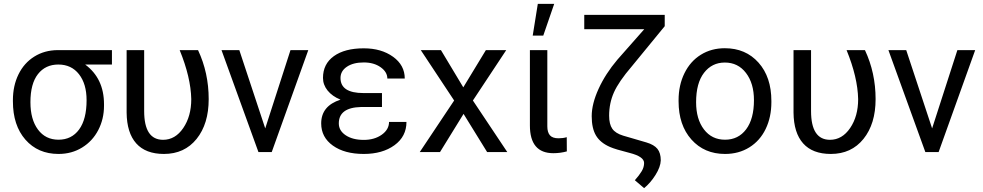

<svg xmlns="http://www.w3.org/2000/svg" viewBox="-20 -788 5092 995"><path d="M560.1 -453.6H421.4Q519 -381.3 519 -248V-239.7Q519 -171.4 489.3 -114Q459.5 -56.6 405.5 -23.4Q351.6 9.8 283.2 9.8Q176.8 9.8 111.8 -64.2Q46.9 -138.2 46.9 -262.7V-269Q46.9 -343.3 75.7 -402.3Q104.5 -461.4 157.5 -494.6Q210.4 -527.8 278.8 -528.3H560.1ZM137.7 -258.3Q137.7 -168.9 176.8 -116.5Q215.8 -64 283.2 -64Q351.1 -64 389.9 -116.9Q428.7 -169.9 428.7 -269Q428.7 -353 389.4 -403.3Q350.1 -453.6 282.2 -453.6Q215.3 -453.6 176.5 -403.8Q137.7 -354 137.7 -258.3Z M727.1 -528.3V-212.4Q727.1 -63.5 825.2 -63.5Q888.2 -63.5 929.7 -124.5Q971.2 -185.5 971.2 -274.4Q968.8 -387.2 911.1 -528.3H1006.3Q1061.5 -410.6 1061.5 -274.4Q1061.5 -146 998.8 -68.1Q936 9.8 829.6 9.8Q734.9 9.8 686 -44.9Q637.2 -99.6 636.2 -204.6V-528.3Z M1354.5 -122.6 1485.4 -528.3H1577.6L1388.2 0H1319.3L1127.9 -528.3H1220.2Z M1735.8 -148.4Q1735.8 -110.8 1771.7 -86.9Q1807.6 -63 1865.2 -63Q1920.4 -63 1958.3 -89.8Q1996.1 -116.7 1996.1 -156.2H2086.4Q2086.4 -80.6 2024.2 -35.4Q1961.9 9.8 1865.2 9.8Q1765.6 9.8 1705.1 -33.4Q1644.5 -76.7 1644.5 -148.4Q1644.5 -239.3 1744.6 -271.5Q1701.7 -289.1 1677.7 -318.8Q1653.8 -348.6 1653.8 -384.3Q1653.8 -456.5 1710.2 -497.1Q1766.6 -537.6 1865.2 -537.6Q1956.1 -537.6 2016.8 -493.9Q2077.6 -450.2 2077.6 -380.9H1987.3Q1987.3 -415 1952.4 -439.7Q1917.5 -464.4 1865.2 -464.4Q1810.5 -464.4 1777.6 -442.1Q1744.6 -419.9 1744.6 -383.8Q1744.6 -305.7 1863.8 -305.7H1959.5V-233.4H1850.1Q1735.8 -230.5 1735.8 -148.4Z M2380.9 -335.4 2498 -528.3H2603.5L2430.7 -267.1L2608.9 0H2504.4L2382.3 -197.8L2260.3 0H2155.3L2333.5 -267.1L2160.6 -528.3H2265.1Z M2816.4 -528.3V-133.3Q2816.4 -102.5 2829.8 -86.9Q2843.3 -71.3 2874.5 -71.3Q2897.9 -71.3 2917 -77.1L2917.5 -3.4Q2883.3 5.9 2847.7 5.9Q2726.1 5.9 2726.1 -137.7V-528.3ZM2767.1 -768.1H2852.1L2795.4 -603.5H2740.7Z M3424.8 -710.9V-652.3L3253.9 -443.8Q3186.5 -365.2 3161.6 -309.3Q3136.7 -253.4 3136.7 -188.5Q3136.7 -144.5 3153.1 -120.8Q3169.4 -97.2 3209.5 -85L3330.1 -49.8Q3369.6 -38.1 3387 -16.6Q3404.3 4.9 3404.3 43Q3403.3 76.7 3377 118.7Q3350.6 160.6 3317.9 187L3270 146Q3293 120.1 3305.4 99.4Q3317.9 78.6 3317.9 56.6Q3317.9 23.4 3242.7 4.4Q3167.5 -14.6 3141.1 -26.4Q3090.8 -48.3 3068.6 -85.7Q3046.4 -123 3046.4 -186Q3046.4 -249.5 3082 -327.6Q3117.7 -405.8 3179.7 -479L3318.8 -636.7H3007.8V-710.9Z M3496.6 -269Q3496.6 -346.7 3527.1 -408.7Q3557.6 -470.7 3612.1 -504.4Q3666.5 -538.1 3736.3 -538.1Q3844.2 -538.1 3910.9 -463.4Q3977.5 -388.7 3977.5 -264.6V-258.3Q3977.5 -181.2 3948 -119.9Q3918.5 -58.6 3863.5 -24.4Q3808.6 9.8 3737.3 9.8Q3629.9 9.8 3563.2 -64.9Q3496.6 -139.6 3496.6 -262.7ZM3587.4 -258.3Q3587.4 -170.4 3628.2 -117.2Q3668.9 -64 3737.3 -64Q3806.2 -64 3846.7 -117.9Q3887.2 -171.9 3887.2 -269Q3887.2 -356 3845.9 -409.9Q3804.7 -463.9 3736.3 -463.9Q3669.4 -463.9 3628.4 -410.6Q3587.4 -357.4 3587.4 -258.3Z M4183.1 -528.3V-212.4Q4183.1 -63.5 4281.2 -63.5Q4344.2 -63.5 4385.7 -124.5Q4427.2 -185.5 4427.2 -274.4Q4424.8 -387.2 4367.2 -528.3H4462.4Q4517.6 -410.6 4517.6 -274.4Q4517.6 -146 4454.8 -68.1Q4392.1 9.8 4285.6 9.8Q4190.9 9.8 4142.1 -44.9Q4093.3 -99.6 4092.3 -204.6V-528.3Z M4810.5 -122.6 4941.4 -528.3H5033.7L4844.2 0H4775.4L4584 -528.3H4676.3Z"/></svg>

Font: RobotoInd
Style: Regular
Weight: 400
Designer: Google
Version: Version 2.001101; 2014